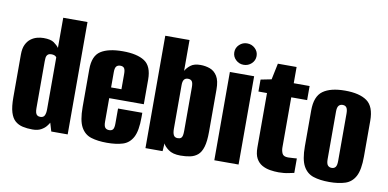

<svg xmlns="http://www.w3.org/2000/svg" viewBox="-66 -860 2144 1060"><g transform="rotate(10 1005.5 -329.5)"><path d="M158 7Q128 7 103.5 1.5Q79 -4 61 -19.5Q43 -35 33.5 -66Q24 -97 24 -150V-389Q24 -424 34.5 -445.5Q45 -467 61 -479Q77 -491 95.5 -496Q114 -501 132 -501Q172 -501 190.5 -488Q209 -475 219 -461V-630H355V0H263L249 -47Q245 -39 234.5 -26Q224 -13 205.5 -3Q187 7 158 7ZM189 -69Q198 -69 204 -72.5Q210 -76 213 -82.5Q216 -89 217.5 -97.5Q219 -106 219 -118V-408Q218 -410 214.5 -413Q211 -416 205 -418Q199 -420 190 -420Q180 -420 174.5 -417Q169 -414 165.5 -408.5Q162 -403 161 -395Q160 -387 160 -376V-113Q160 -99 162.5 -89Q165 -79 171.5 -74Q178 -69 189 -69Z M576 8Q524 8 487 -3.5Q450 -15 430 -51.5Q410 -88 410 -163V-375Q410 -450 452.5 -477.5Q495 -505 576 -505Q656 -505 698 -477.5Q740 -450 740 -375V-237H546V-105Q546 -81 553.5 -72Q561 -63 576 -63Q591 -63 597.5 -72Q604 -81 604 -105V-189H740V-164Q740 -88 720.5 -51.5Q701 -15 664.5 -3.5Q628 8 576 8ZM546 -297H604V-383Q604 -406 597.5 -415Q591 -424 576 -424Q561 -424 553.5 -415Q546 -406 546 -383Z M988 7Q944 7 920 -11Q896 -29 890 -44L887 0H791V-630H927V-457Q936 -474 955.5 -489.5Q975 -505 1011 -505Q1039 -505 1064 -496Q1089 -487 1105 -461.5Q1121 -436 1121 -387V-150Q1121 -96 1111.5 -64.5Q1102 -33 1084 -18Q1066 -3 1041.5 2Q1017 7 988 7ZM956 -85Q968 -85 974.5 -90Q981 -95 983 -105.5Q985 -116 985 -132V-376Q985 -400 978 -409Q971 -418 956 -418Q942 -418 934.5 -408.5Q927 -399 927 -377V-133Q927 -109 933.5 -97Q940 -85 956 -85Z M1177 0V-495H1313V0ZM1244 -547Q1219 -547 1200.5 -564.5Q1182 -582 1182 -607Q1182 -632 1200.5 -649.5Q1219 -667 1244 -667Q1270 -667 1288.5 -649.5Q1307 -632 1307 -607Q1307 -582 1288.5 -564.5Q1270 -547 1244 -547Z M1538 4Q1514 4 1489.5 0Q1465 -4 1444.5 -15.5Q1424 -27 1411.5 -49.5Q1399 -72 1399 -111V-416H1351V-483L1411 -495L1430 -586H1535V-495H1624V-416H1535V-135Q1535 -117 1542 -101.5Q1549 -86 1575 -86Q1588 -86 1605 -87.5Q1622 -89 1624 -89V-8Q1622 -8 1595.5 -2Q1569 4 1538 4Z M1822 8Q1770 8 1733 -4Q1696 -16 1676 -52.5Q1656 -89 1656 -163V-364Q1656 -443 1698.5 -473.5Q1741 -504 1822 -504Q1903 -504 1945 -474Q1987 -444 1987 -364V-164Q1987 -89 1967.5 -52.5Q1948 -16 1911 -4Q1874 8 1822 8ZM1822 -71Q1836 -71 1843.5 -80.5Q1851 -90 1851 -115V-381Q1851 -404 1844 -414Q1837 -424 1822 -424Q1808 -424 1800 -414.5Q1792 -405 1792 -381V-115Q1792 -90 1800 -80.5Q1808 -71 1822 -71Z"/></g></svg>

Font: Alumni Sans Thin ExtraBold
Style: Regular
Weight: 800
Version: Version 1.018